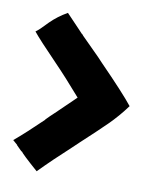

<svg xmlns="http://www.w3.org/2000/svg" viewBox="-67 -589 497 634"><g transform="rotate(10 182.0 -271.5)"><path d="M98 -178H97L111 -192L129 -209L190 -268Q137 -329 100 -367Q35 -434 15 -459Q27 -467 53 -495Q78 -520 110 -538L151 -495L168 -477V-478L173 -472L212 -433L233 -412L249 -395Q334 -308 364 -270Q336 -232 305 -201.5Q274 -171 222 -123L202 -104Q144 -51 99 -5Q42 -55 39 -62V-60L20 -79H21L5 -93Q41 -123 98 -178Z"/></g></svg>

Font: Londrina Solid Black
Style: Regular
Weight: 900
Designer: Marcelo Magalhaes
Foundry: Marcelo Magalhães
Version: Version 1.002